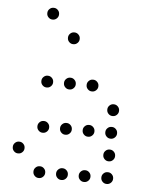

<svg xmlns="http://www.w3.org/2000/svg" viewBox="-53 -822 707 845"><g transform="rotate(5 300.0 -400.0)"><path d="M149 -776Q139 -776 131.5 -768.5Q124 -761 124 -751V-749Q124 -739 131.5 -731.5Q139 -724 149 -724H151Q161 -724 168.5 -731.5Q176 -739 176 -749V-751Q176 -761 168.5 -768.5Q161 -776 151 -776ZM249 -676Q239 -676 231.5 -668.5Q224 -661 224 -651V-649Q224 -639 231.5 -631.5Q239 -624 249 -624H251Q261 -624 268.5 -631.5Q276 -639 276 -649V-651Q276 -661 268.5 -668.5Q261 -676 251 -676ZM149 -476Q139 -476 131.5 -468.5Q124 -461 124 -451V-449Q124 -439 131.5 -431.5Q139 -424 149 -424H151Q161 -424 168.5 -431.5Q176 -439 176 -449V-451Q176 -461 168.5 -468.5Q161 -476 151 -476ZM249 -476Q239 -476 231.5 -468.5Q224 -461 224 -451V-449Q224 -439 231.5 -431.5Q239 -424 249 -424H251Q261 -424 268.5 -431.5Q276 -439 276 -449V-451Q276 -461 268.5 -468.5Q261 -476 251 -476ZM349 -476Q339 -476 331.5 -468.5Q324 -461 324 -451V-449Q324 -439 331.5 -431.5Q339 -424 349 -424H351Q361 -424 368.5 -431.5Q376 -439 376 -449V-451Q376 -461 368.5 -468.5Q361 -476 351 -476ZM449 -376Q439 -376 431.5 -368.5Q424 -361 424 -351V-349Q424 -339 431.5 -331.5Q439 -324 449 -324H451Q461 -324 468.5 -331.5Q476 -339 476 -349V-351Q476 -361 468.5 -368.5Q461 -376 451 -376ZM149 -276Q139 -276 131.5 -268.5Q124 -261 124 -251V-249Q124 -239 131.5 -231.5Q139 -224 149 -224H151Q161 -224 168.5 -231.5Q176 -239 176 -249V-251Q176 -261 168.5 -268.5Q161 -276 151 -276ZM249 -276Q239 -276 231.5 -268.5Q224 -261 224 -251V-249Q224 -239 231.5 -231.5Q239 -224 249 -224H251Q261 -224 268.5 -231.5Q276 -239 276 -249V-251Q276 -261 268.5 -268.5Q261 -276 251 -276ZM349 -276Q339 -276 331.5 -268.5Q324 -261 324 -251V-249Q324 -239 331.5 -231.5Q339 -224 349 -224H351Q361 -224 368.5 -231.5Q376 -239 376 -249V-251Q376 -261 368.5 -268.5Q361 -276 351 -276ZM449 -276Q439 -276 431.5 -268.5Q424 -261 424 -251V-249Q424 -239 431.5 -231.5Q439 -224 449 -224H451Q461 -224 468.5 -231.5Q476 -239 476 -249V-251Q476 -261 468.5 -268.5Q461 -276 451 -276ZM49 -176Q39 -176 31.5 -168.5Q24 -161 24 -151V-149Q24 -139 31.5 -131.5Q39 -124 49 -124H51Q61 -124 68.5 -131.5Q76 -139 76 -149V-151Q76 -161 68.5 -168.5Q61 -176 51 -176ZM449 -176Q439 -176 431.5 -168.5Q424 -161 424 -151V-149Q424 -139 431.5 -131.5Q439 -124 449 -124H451Q461 -124 468.5 -131.5Q476 -139 476 -149V-151Q476 -161 468.5 -168.5Q461 -176 451 -176ZM149 -76Q139 -76 131.5 -68.5Q124 -61 124 -51V-49Q124 -39 131.5 -31.5Q139 -24 149 -24H151Q161 -24 168.5 -31.5Q176 -39 176 -49V-51Q176 -61 168.5 -68.5Q161 -76 151 -76ZM249 -76Q239 -76 231.5 -68.5Q224 -61 224 -51V-49Q224 -39 231.5 -31.5Q239 -24 249 -24H251Q261 -24 268.5 -31.5Q276 -39 276 -49V-51Q276 -61 268.5 -68.5Q261 -76 251 -76ZM349 -76Q339 -76 331.5 -68.5Q324 -61 324 -51V-49Q324 -39 331.5 -31.5Q339 -24 349 -24H351Q361 -24 368.5 -31.5Q376 -39 376 -49V-51Q376 -61 368.5 -68.5Q361 -76 351 -76ZM449 -76Q439 -76 431.5 -68.5Q424 -61 424 -51V-49Q424 -39 431.5 -31.5Q439 -24 449 -24H451Q461 -24 468.5 -31.5Q476 -39 476 -49V-51Q476 -61 468.5 -68.5Q461 -76 451 -76Z"/></g></svg>

Font: Doto Rounded
Style: Regular
Weight: 400
Monospace: yes
Version: Version 1.000